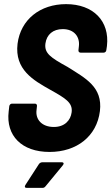

<svg xmlns="http://www.w3.org/2000/svg" viewBox="-20 -728 540 930"><path d="M220 8C352 8 449 -68 464 -190C478 -307 394 -349 307 -404C225 -449 194 -470 200 -517C206 -561 237 -587 284 -587C340 -587 368 -549 362 -503L360 -485C359 -478 364 -473 370 -473H482C489 -473 494 -478 495 -485L498 -505C512 -626 432 -708 300 -708C175 -708 80 -634 65 -516C50 -391 142 -339 222 -294C297 -252 333 -231 327 -184C322 -145 293 -113 241 -113C183 -113 151 -149 157 -195L159 -214C160 -221 156 -226 149 -226H38C32 -226 26 -221 25 -214L22 -188C8 -71 85 8 220 8ZM109 182H185C191 182 195 181 200 175L284 73C291 65 289 58 279 58H185C179 58 173 61 169 66L103 168C98 176 100 182 109 182Z"/></svg>

Font: Barlow Semi Condensed
Style: Bold Italic
Weight: 700
Width: 4
Italic angle: -7°
Designer: Jeremy Tribby
Foundry: Tribby Type
Version: Version 1.422;hotconv 1.0.109;makeotfexe 2.5.65596